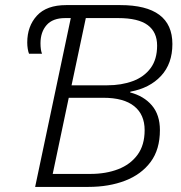

<svg xmlns="http://www.w3.org/2000/svg" viewBox="-20 -734 712 754"><path d="M118 0 258 -663H236Q187 -663 163 -635.5Q139 -608 139 -564Q139 -551 140.5 -540.5Q142 -530 145 -523H94Q91 -530 89 -542Q87 -554 87 -567Q87 -631 125 -672.5Q163 -714 240 -714H452Q657 -714 657 -561Q657 -484 612.5 -436Q568 -388 492 -374L491 -371Q545 -357 576.5 -320Q608 -283 608 -223Q608 -147 571.5 -98Q535 -49 471.5 -24.5Q408 0 327 0ZM401 -399Q457 -399 501.5 -415.5Q546 -432 571.5 -466.5Q597 -501 597 -555Q597 -608 560 -635.5Q523 -663 444 -663H317L261 -399ZM335 -51Q396 -51 444 -69.5Q492 -88 520 -126Q548 -164 548 -223Q548 -284 507 -317Q466 -350 386 -350H250L187 -51Z"/></svg>

Font: Noto Sans Light
Style: Italic
Weight: 300
Italic angle: -12°
Designer: Monotype Design Team
Foundry: Monotype Imaging Inc.
Version: Version 2.013; ttfautohint (v1.8.4.7-5d5b)